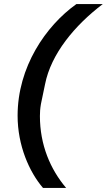

<svg xmlns="http://www.w3.org/2000/svg" viewBox="-20 -780 522 938"><path d="M66 -215C66 -69 123 60 190 138H303C226 47 175 -72 175 -213C175 -230 176 -249 180 -272L200 -368C229 -517 346 -657 482 -760H353C203 -653 66 -452 66 -215Z"/></svg>

Font: Braiins Sans SemiBold
Style: Italic
Weight: 600
Italic angle: -11.31°
Designer: Mike Abbink, Paul van der Laan, Pieter van Rosmalen, Jiri Chlebus, Lubos Buracinsky
Foundry: Bold Monday, Sudetype
Version: Version 1.000;hotconv 1.0.109;makeotfexe 2.5.65596